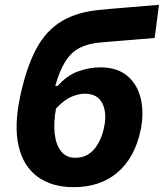

<svg xmlns="http://www.w3.org/2000/svg" viewBox="-20 -761 678 794"><path d="M284.5 13Q194.5 13 135.8 -29.8Q77 -72.5 57.2 -156Q37.5 -239.5 63 -360.5Q89 -482.5 130 -559Q171 -635.5 236.5 -674.2Q302 -713 401.5 -721Q413 -722.5 441.8 -724.8Q470.5 -727 506.5 -730.2Q542.5 -733.5 577.8 -736.2Q613 -739 637.5 -741L619.5 -604Q596 -602 562 -599.2Q528 -596.5 493.2 -593.5Q458.5 -590.5 431.8 -588.5Q405 -586.5 396.5 -585.5Q344.5 -581 309.5 -563Q274.5 -545 250.5 -507.2Q226.5 -469.5 208.5 -405.5H218.5Q257.5 -450 304.2 -466.2Q351 -482.5 395 -482.5Q465 -482.5 507 -446.8Q549 -411 562.5 -351.8Q576 -292.5 561.5 -222.5Q537 -107.5 465.2 -47.2Q393.5 13 284.5 13ZM330.5 -373.5Q305.5 -373.5 275.5 -361Q245.5 -348.5 211.5 -312Q201 -254 206.2 -208Q211.5 -162 232.8 -135.2Q254 -108.5 291.5 -108.5Q338.5 -108.5 368.5 -143Q398.5 -177.5 410.5 -235Q423 -294.5 403 -334Q383 -373.5 330.5 -373.5Z"/></svg>

Font: Commissioner
Style: Bold Italic
Weight: 700
Italic angle: -12°
Designer: Kostas Bartsokas
Foundry: Kostas Bartsokas
Version: Version 1.000; ttfautohint (v1.8.3)